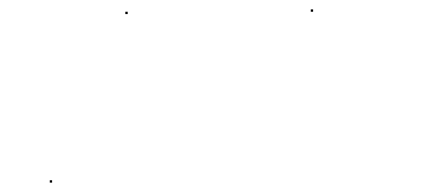

<svg xmlns="http://www.w3.org/2000/svg" viewBox="-20 -563 948 409"><path d="M247 -533V-538H252V-533ZM86 -174V-179H91V-174ZM642 -538V-543H647V-538Z"/></svg>

Font: FRB American Cursive Just Beginnings
Style: Italic
Weight: 400
Italic angle: -25°
Version: Version 2.0;Modular Font Editor K font №1